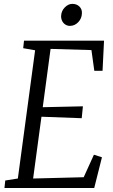

<svg xmlns="http://www.w3.org/2000/svg" viewBox="-20 -948 572 968"><path d="M2.5 0 6.5 -38 70 -48 157 -694.5 97 -705 101 -743H504.5L497 -591H455.5L441 -695.5L235 -701.5L195.5 -407.5L398 -412L392 -352L189 -359.5L147 -48L402 -54.5L453.5 -168L494 -155L455 0ZM332.5 -817.5Q320 -817.5 309.8 -824Q299.5 -830.5 293.8 -841.5Q288 -852.5 288 -866.5Q289 -893 306.8 -910.8Q324.5 -928.5 344.5 -928.5Q366.5 -928.5 380.2 -915.2Q394 -902 393 -881.5Q392.5 -855 374.5 -836.2Q356.5 -817.5 332.5 -817.5Z"/></svg>

Font: Merriweather 24pt SemiCondensed Light
Style: Italic
Weight: 300
Width: 4
Italic angle: -7.8°
Designer: Eben Sorkin
Foundry: Eben Sorkin
Version: Version 2.101